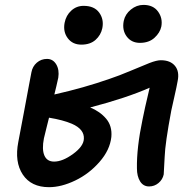

<svg xmlns="http://www.w3.org/2000/svg" viewBox="-20 -754 790 788"><path d="M554.2 -578.1Q519.5 -578.1 500 -604.2Q480.5 -630.4 487.8 -668Q493.7 -695.8 517.1 -714.8Q540.5 -733.9 568.8 -733.9Q608.9 -733.9 628.7 -706.5Q648.4 -679.2 642.1 -645Q636.7 -619.6 614 -598.9Q591.3 -578.1 554.2 -578.1ZM245.1 -660.2Q251 -690.9 272.5 -710.4Q293.9 -730 323.2 -730Q367.2 -730 387.2 -702.1Q407.2 -674.3 399.9 -638.2Q394 -609.9 372.1 -590.3Q350.1 -570.8 314 -570.8Q277.8 -570.8 258.1 -597.2Q238.3 -623.5 245.1 -660.2ZM181.2 14.2Q107.9 14.2 73.5 -37.6Q39.1 -89.4 55.2 -171.9Q65.9 -228 78.4 -294.4Q90.8 -360.8 98.9 -404.3Q106.9 -447.8 108.9 -457Q113.3 -481.4 131.1 -496.8Q148.9 -512.2 172.9 -512.2Q197.3 -512.2 210.7 -490Q224.1 -467.8 219.2 -435.1Q217.3 -424.3 211.4 -400.6Q205.6 -377 203.1 -366.2Q324.7 -393.6 429.2 -430.2Q468.8 -443.4 516.4 -463.6Q564 -483.9 593.5 -495.4Q623 -506.8 640.1 -506.8Q679.2 -506.8 698.2 -483.6Q717.3 -460.4 709 -420.9Q705.1 -398.4 695.3 -355.5Q685.5 -312.5 683.1 -300.8Q657.7 -166 655.8 -109.9Q652.8 -43.9 651.9 -38.1Q647.5 -17.1 630.6 -2.9Q613.8 11.2 591.8 11.2Q567.9 11.2 554.9 -9.8Q542 -30.8 542 -63Q540.5 -147 564.9 -263.2Q571.8 -299.8 594.2 -394Q499.5 -352.1 350.1 -313Q390.6 -296.4 415.8 -266.6Q440.9 -236.8 437 -191.9Q431.2 -138.2 388.4 -89.4Q345.7 -40.5 288.8 -13.2Q231.9 14.2 181.2 14.2ZM160.2 -186Q151.4 -141.1 162.1 -116Q172.9 -90.8 202.1 -90.8Q236.8 -90.8 279.8 -122.1Q322.8 -153.3 324.2 -184.1Q326.7 -223.6 274.9 -246.1Q238.3 -261.7 181.2 -271Q178.7 -260.3 170.7 -229Q162.6 -197.8 160.2 -186Z"/></svg>

Font: Shantell Sans Normal
Style: Italic
Weight: 500
Italic angle: -11.31°
Designer: Stephen Nixon, Anya Danilova, Shantell Martin
Foundry: Arrow Type
Version: Version 1.006;[559af2be0]